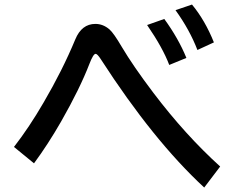

<svg xmlns="http://www.w3.org/2000/svg" viewBox="-20 -819 1040 852"><path d="M42 -167Q109.9 -254.4 173.3 -363.8Q256.8 -506.3 314 -644Q342.3 -712.9 403.3 -712.9Q437.5 -712.9 465.8 -688.5Q484.4 -672.4 520.5 -610.8Q570.8 -525.9 660.6 -407.2Q802.7 -219.7 957 -80.1L886.2 13.2Q660.2 -195.8 427.7 -555.7Q412.1 -580.1 404.3 -580.1Q394 -580.1 377 -536.1Q334.5 -425.8 251.5 -280.3Q192.9 -178.2 130.9 -94.2ZM731 -530.8Q702.6 -606.4 632.8 -708L709 -734.9Q772 -648.4 807.1 -562ZM856 -597.2Q821.8 -686.5 758.8 -773.9L832 -798.8Q890.1 -728.5 929.2 -630.9Z"/></svg>

Font: BIZ UDPGothic
Style: Bold
Weight: 700
Designer: TypeBank Co., Ltd.
Foundry: Morisawa Inc.
Version: Version 1.051